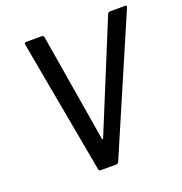

<svg xmlns="http://www.w3.org/2000/svg" viewBox="-127 -810 871 920"><g transform="rotate(-20 309.0 -350.0)"><path d="M221 -8 97 -689V-691Q97 -700 106 -700H185Q193 -700 196 -692L288 -139Q288 -137 290.5 -137Q293 -137 294 -139L521 -692Q526 -700 533 -700H610Q621 -700 616 -689L323 -8Q318 0 310 0H232Q228 0 225 -2Q222 -4 221 -8Z"/></g></svg>

Font: Barlow Medium
Style: Italic
Weight: 500
Italic angle: -7°
Designer: Jeremy Tribby
Foundry: Tribby Type
Version: Version 1.408